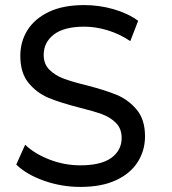

<svg xmlns="http://www.w3.org/2000/svg" viewBox="-20 -728 676 756"><path d="M153 -16.5C199 -0.2 246.7 8 296 8C352 8 399 -0.8 437 -18.5C475 -36.2 503.5 -60.2 522.5 -90.5C541.5 -120.8 551 -154.3 551 -191C551 -235 540.2 -270 518.5 -296C496.8 -322 470.8 -341.3 440.5 -354C410.2 -366.7 370.3 -379.3 321 -392C283 -401.3 252.8 -410.2 230.5 -418.5C208.2 -426.8 189.5 -438.5 174.5 -453.5C159.5 -468.5 152 -488 152 -512C152 -544.7 165.3 -571.3 192 -592C218.7 -612.7 258.7 -623 312 -623C342 -623 372.8 -618.2 404.5 -608.5C436.2 -598.8 465.7 -584.7 493 -566L524 -646C496.7 -666 464.2 -681.3 426.5 -692C388.8 -702.7 350.7 -708 312 -708C256 -708 209.3 -699 172 -681C134.7 -663 106.7 -639 88 -609C69.3 -579 60 -545.3 60 -508C60 -463.3 70.8 -427.8 92.5 -401.5C114.2 -375.2 140.2 -355.7 170.5 -343C200.8 -330.3 240.7 -317.7 290 -305C330 -295 360.8 -286 382.5 -278C404.2 -270 422.3 -258.5 437 -243.5C451.7 -228.5 459 -209 459 -185C459 -152.3 445.5 -126.2 418.5 -106.5C391.5 -86.8 350.7 -77 296 -77C254.7 -77 214.5 -84.5 175.5 -99.5C136.5 -114.5 104.3 -134 79 -158L44 -80C70.7 -54 107 -32.8 153 -16.5Z"/></svg>

Font: Rookery
Style: Regular
Weight: 400
Designer: Ryan Kimball / Julieta Ulanovsky
Foundry: Motorola Mobility LLC.
Version: Version 1.0